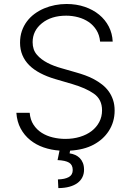

<svg xmlns="http://www.w3.org/2000/svg" viewBox="-20 -758 669 981"><path d="M131.7 -181.8Q134.6 -146 151.3 -120.6Q168 -95.2 193.4 -79.2Q218.8 -63.2 250.2 -55.8Q281.6 -48.3 313.6 -48.3Q354 -48.3 388.5 -58.8Q422.9 -69.2 448 -88.4Q473 -107.6 487.2 -134.6Q501.4 -161.6 501.4 -194.2Q501.4 -250.4 459.5 -279.5Q438.2 -294.4 411 -306.3Q383.9 -318.2 349.4 -328.5L262.4 -354Q219.8 -366.5 186.3 -384.1Q152.7 -401.6 129.6 -424.5Q106.5 -447.4 94.5 -476.2Q82.4 -505 82.4 -539.8Q82.4 -572.1 91.6 -599.3Q100.9 -626.4 117.4 -648.4Q133.9 -670.5 156.4 -687.1Q179 -703.8 205.4 -715Q231.9 -726.2 261 -731.9Q290.1 -737.6 320 -737.6Q370.7 -737.6 413.2 -723Q455.6 -708.5 486.7 -682.9Q517.8 -657.3 535.9 -622.2Q554 -587 555.8 -545.5H491.5Q488.3 -579.5 472.5 -604.6Q456.7 -629.6 432.9 -645.8Q409.1 -661.9 379.3 -669.9Q349.4 -677.9 318.2 -677.9Q242.2 -677.9 194.6 -639.6Q146.7 -601.2 146.7 -542.6Q146.7 -503.6 168.3 -478.7Q179 -465.9 193 -455.4Q207 -445 223 -436.6Q239 -428.3 256.6 -421.7Q274.1 -415.1 291.5 -410.2L368.3 -388.1Q391.3 -381.7 415 -373.2Q438.6 -364.7 460.4 -353Q482.2 -341.3 501.6 -326.2Q521 -311.1 535.2 -291.5Q549.4 -272 557.5 -247.7Q565.7 -223.4 565.7 -193.2Q565.7 -134.9 535.5 -88.4Q507.8 -45.5 458.5 -19Q409.1 7.5 338.1 11.7L335.6 25.6Q350.9 27.7 364.3 33.7Q377.8 39.8 387.8 49.9Q397.7 60 403.6 74.8Q409.4 89.5 409.4 109Q409.4 130.3 400.9 147.5Q392.4 164.8 375.9 177Q359.4 189.3 334.9 196Q310.4 202.8 278.1 203.1L275.9 158.7Q311.1 158 331.3 146.8Q351.6 135.7 351.6 110.8Q351.6 84.2 332.9 73Q314.3 61.8 274.1 60L284.1 11.4Q241.5 8.5 202.9 -4.8Q164.4 -18.1 134.4 -42.3Q104.4 -66.4 85.6 -101.2Q66.8 -136 63.6 -181.8Z"/></svg>

Font: Inter P Light
Style: Regular
Weight: 300
Designer: Rasmus Andersson
Foundry: rsms
Version: Version 3.018;git-588b23468